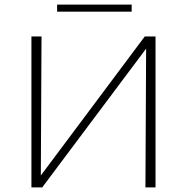

<svg xmlns="http://www.w3.org/2000/svg" viewBox="-20 -817 815 837"><path d="M554 -766H229V-797H554ZM658 0H614L617 -605L164 0H117V-658H161L158 -52L611 -658H658Z"/></svg>

Font: Ysabeau Infant Light
Style: Regular
Weight: 300
Designer: Christian Thalmann (Catharsis Fonts)
Version: Version 0.003